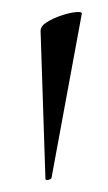

<svg xmlns="http://www.w3.org/2000/svg" viewBox="-20 -660 178 317"><path d="M55 -365 47 -609Q47 -617 57.5 -623.5Q68 -630 81.5 -634.5Q95 -639 105.5 -640Q116 -641 115 -637L65 -366Q64 -364 59.5 -363Q55 -362 55 -365Z"/></svg>

Font: Cormorant Garamond Light
Style: Regular
Weight: 300
Designer: Christian Thalmann (Catharsis Fonts)
Foundry: Catharsis Fonts
Version: Version 4.001